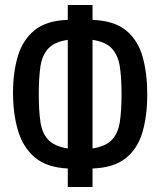

<svg xmlns="http://www.w3.org/2000/svg" viewBox="-20 -749 642 769"><path d="M251.5 -74.2Q167 -78.1 119.4 -118.7Q71.8 -159.2 52 -226.3Q32.2 -293.5 32.2 -377Q32.2 -460 51.8 -524.9Q71.3 -589.8 119.1 -628.4Q167 -667 251.5 -669.4V-729H350.6V-669.4Q438.5 -666 485.8 -626.5Q533.2 -586.9 551.5 -520.5Q569.8 -454.1 569.8 -372.1Q569.8 -285.2 550.5 -219.2Q531.2 -153.3 483.4 -115.2Q435.5 -77.1 350.6 -74.2V0H251.5ZM251.5 -589.4Q197.3 -581.1 172.9 -554.2Q148.4 -527.3 141.8 -481.9Q135.3 -436.5 135.3 -371.6Q135.3 -306.6 141.8 -261.2Q148.4 -215.8 172.9 -189.5Q197.3 -163.1 251.5 -154.3ZM350.6 -154.3Q404.3 -163.1 428.7 -189.5Q453.1 -215.8 460 -261.2Q466.8 -306.6 466.8 -371.6Q466.8 -436.5 460 -481.9Q453.1 -527.3 428.7 -554.2Q404.3 -581.1 350.6 -589.4Z"/></svg>

Font: Vazir Code Hack
Style: Code-Hack
Weight: 400
Foundry: DejaVu fonts team - Redesigned by Saber Rastikerdar
Version: Version 1.1.2